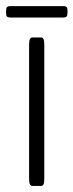

<svg xmlns="http://www.w3.org/2000/svg" viewBox="-44 -615 243 635"><path d="M-10.7 -557.1Q-17.6 -557.1 -20.8 -560.1Q-23.9 -563 -23.9 -571.8V-579.1Q-23.9 -588.4 -20.8 -591.6Q-17.6 -594.7 -10.7 -594.7H166Q172.9 -594.7 176 -591.8Q179.2 -588.9 179.2 -580.1V-572.8Q179.2 -563 176 -560.1Q172.9 -557.1 166 -557.1ZM63.5 0Q57.6 0 54.9 -5.4Q52.2 -10.7 52.2 -25.9V-465.3Q52.2 -480.5 54.9 -485.8Q57.6 -491.2 63.5 -491.2H91.3Q97.2 -491.2 99.9 -485.8Q102.5 -480.5 102.5 -465.3V-25.9Q102.5 -10.7 99.9 -5.4Q97.2 0 91.3 0Z"/></svg>

Font: BenchNine Light
Style: Regular
Weight: 300
Version: Version 1 ; ttfautohint (v0.92.18-e454-dirty) -l 8 -r 50 -G 